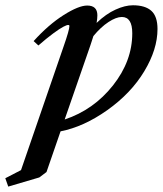

<svg xmlns="http://www.w3.org/2000/svg" viewBox="-107 -479 617 728"><path d="M-75.7 228.5 -86.9 196.8 -27.3 166 133.8 -301.8Q156.2 -365.7 156.2 -380.4Q156.2 -384.3 151.4 -384.3Q146 -384.3 132.8 -377.4Q119.6 -370.6 94.5 -352.1Q69.3 -333.5 38.6 -306.6L20.5 -323.2Q77.1 -385.7 134.3 -421.9Q191.4 -458 223.6 -458Q262.2 -458 262.2 -420.9Q262.2 -409.2 259.3 -392.1Q294.9 -426.3 331.1 -442.6Q367.2 -459 397 -459Q443.4 -459 466.8 -438Q490.2 -417 490.2 -369.1Q490.2 -292 439.9 -208.5Q389.6 -125 299.3 -61Q210 2 122.6 19L69.3 173.3L42 193.8ZM235.4 -306.2 138.2 -25.9Q248 -62.5 321.3 -155Q394.5 -247.6 394.5 -353Q394.5 -414.6 355 -414.6Q333.5 -414.6 304.4 -395.5Q275.4 -376.5 247.1 -342.3Q245.1 -335.4 240.7 -322.3Q236.3 -309.1 235.4 -306.2Z"/></svg>

Font: Elstob 8pt SemiBold
Style: Italic
Weight: 600
Italic angle: -20°
Designer: Peter S. Baker
Version: Version 1.015